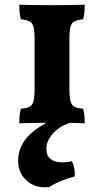

<svg xmlns="http://www.w3.org/2000/svg" viewBox="-20 -522 441 816"><path d="M177 110Q177 140 195 154Q213 168 244 168Q269 168 284 163Q290 170 294 186Q298 202 298 217L297 228Q229 246 190 273Q181 274 168 274Q142 274 116.5 261.5Q91 249 74 223.5Q57 198 57 162Q57 117 83 77.5Q109 38 177 0Q120 0 62 2Q62 -39 69 -60Q94 -62 106 -68.5Q118 -75 122.5 -92.5Q127 -110 127 -146V-356Q127 -391 122.5 -407.5Q118 -424 106.5 -430.5Q95 -437 69 -440Q62 -462 62 -502Q120 -500 204 -500Q268 -500 340 -502Q340 -461 333 -440Q307 -437 295.5 -430.5Q284 -424 279.5 -407.5Q275 -391 275 -356V-146Q275 -110 279.5 -92.5Q284 -75 296 -68.5Q308 -62 333 -60Q340 -40 340 2L276 0Q229 17 203 47.5Q177 78 177 110Z"/></svg>

Font: Vollkorn SC
Style: Bold
Weight: 700
Designer: Friedrich Althausen
Foundry: Friedrich Althausen
Version: Version 4.015